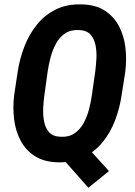

<svg xmlns="http://www.w3.org/2000/svg" viewBox="-20 -741 625 888"><path d="M340.3 -108.4 483.9 50.3 388.7 127.4 249 -30.8ZM559.6 -410.6 542.5 -300.8Q533.7 -240.7 512.2 -184.3Q490.7 -127.9 454.8 -83.7Q418.9 -39.6 368.2 -14.2Q317.4 11.2 249 9.8Q184.1 8.3 141.6 -18.8Q99.1 -45.9 75.4 -90.6Q51.8 -135.3 45.2 -189.7Q38.6 -244.1 45.4 -300.3L62 -410.6Q71.3 -470.2 93 -526.4Q114.7 -582.5 150.6 -627Q186.5 -671.4 237.8 -697Q289.1 -722.7 356.4 -720.7Q421.4 -719.7 463.9 -692.4Q506.3 -665 530 -620.4Q553.7 -575.7 560.1 -521Q566.4 -466.3 559.6 -410.6ZM404.8 -300.3 420.9 -412.6Q423.8 -437.5 425.8 -469Q427.7 -500.5 422.1 -530.5Q416.5 -560.5 399.2 -580.6Q381.8 -600.6 346.2 -602.1Q307.1 -604 281 -586.4Q254.9 -568.8 239 -539.3Q223.1 -509.8 214.1 -476.1Q205.1 -442.4 200.7 -411.6L185.1 -299.8Q181.6 -274.4 179.9 -242.7Q178.2 -210.9 183.6 -180.7Q189 -150.4 206.3 -130.1Q223.6 -109.9 259.8 -108.4Q298.8 -106.4 324.7 -124.3Q350.6 -142.1 366.7 -171.6Q382.8 -201.2 391.6 -235.1Q400.4 -269 404.8 -300.3Z"/></svg>

Font: Roboto Condensed
Style: Bold Italic
Weight: 700
Italic angle: -12°
Designer: Christian Robertson
Foundry: Google
Version: Version 3.0